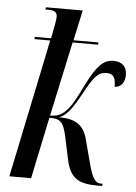

<svg xmlns="http://www.w3.org/2000/svg" viewBox="-54 -797 599 845"><g transform="rotate(5 245.5 -374.0)"><path d="M407 7H429L431 -3H423C401 -3 386 -15 366 -93L340 -191C324 -254 286 -278 214 -278C252 -290 281 -341 308 -390C349 -465 367 -490 405 -490C437 -490 446 -473 446 -433C476 -433 491 -459 491 -488C491 -525 470 -546 432 -546C385 -546 358 -514 316 -432C287 -373 267 -332 241 -308C223 -290 205 -282 174 -282L245 -611H357L359 -621H248L277 -755H115L113 -745H125C155 -745 165 -737 165 -717C165 -705 162 -686 149 -621H77L76 -611H146L19 0H115L172 -272C225 -272 235 -256 249 -193L270 -95C287 -15 325 7 407 7Z"/></g></svg>

Font: Noto Serif Display ExtraCondensed Medium
Style: Italic
Weight: 500
Width: 2
Italic angle: -12°
Designer: Monotype Design Team
Foundry: Monotype Imaging Inc.
Version: Version 2.009